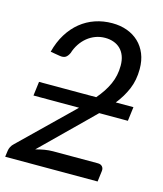

<svg xmlns="http://www.w3.org/2000/svg" viewBox="-113 -806 755 887"><g transform="rotate(15 264.5 -362.0)"><path d="M330.5 -374.5Q347.5 -394.5 360.8 -414.5Q374 -434.5 383.2 -455Q392.5 -475.5 397.2 -497.5Q402 -519.5 402 -544Q402 -570.5 394.5 -590.2Q387 -610 373.5 -623.2Q360 -636.5 341.2 -643.2Q322.5 -650 300.5 -650Q276 -650 254.5 -642Q233 -634 215.2 -619.5Q197.5 -605 184.2 -585Q171 -565 163.5 -541Q155.5 -524 145 -518.2Q134.5 -512.5 117.5 -515.5L73 -523Q85.5 -572 108.8 -609.5Q132 -647 163.5 -672.5Q195 -698 233.2 -711Q271.5 -724 314.5 -724Q353.5 -724 385.8 -712.2Q418 -700.5 441.5 -678.2Q465 -656 478 -624.2Q491 -592.5 491 -552Q491 -498.5 472.8 -455.5Q454.5 -412.5 424 -374.5H508.5L500 -307H363L321 -265.5L120.5 -68.5Q141.5 -74.5 162.5 -78Q183.5 -81.5 202.5 -81.5H417Q431 -81.5 438.2 -73.2Q445.5 -65 444 -52L437.5 0H-4.5L-0.5 -29.5Q0.5 -38.5 5.5 -48.5Q10.5 -58.5 19.5 -66.5L257.5 -298L266.5 -307H48.5L57 -374.5Z"/></g></svg>

Font: Lato
Style: Italic
Weight: 400
Italic angle: -7°
Designer: Lukasz Dziedzic
Foundry: tyPoland Lukasz Dziedzic
Version: Version 2.007; 2014-02-27